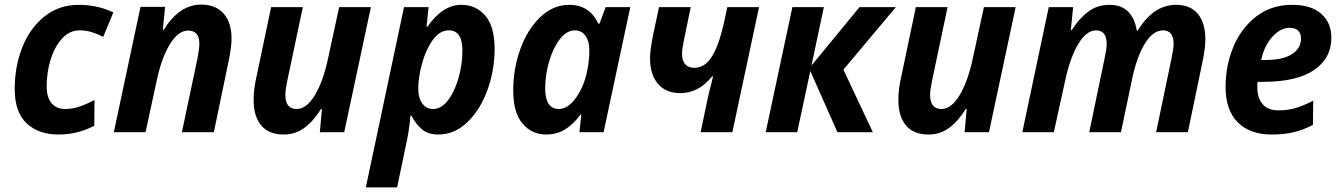

<svg xmlns="http://www.w3.org/2000/svg" viewBox="-20 -575 5830 835"><path d="M44 -188Q44 -287 77.5 -370.5Q111 -454 174 -504Q237 -554 322 -554Q404 -554 473 -521L429 -415Q400 -429 376.5 -436Q353 -443 326 -443Q283 -443 250.5 -408Q218 -373 200.5 -317Q183 -261 183 -199Q183 -152 204 -126.5Q225 -101 263 -101Q294 -101 323 -110.5Q352 -120 391 -140L390 -28Q317 10 234 10Q148 10 96 -38.5Q44 -87 44 -188Z M591 -545H698L688 -444H691Q760 -555 854 -555Q919 -555 953 -515.5Q987 -476 987 -407Q987 -371 975 -313L910 0H771L839 -322Q847 -364 847 -385Q847 -442 798 -442Q755 -442 719 -383Q683 -324 662 -227L613 0H475Z M1083 -140Q1083 -189 1096 -244L1159 -544H1297L1229 -222Q1221 -184 1221 -162Q1221 -101 1270 -101Q1313 -101 1349 -160.5Q1385 -220 1406 -318L1455 -544H1593L1477 0H1371L1380 -101H1376Q1344 -49 1304.5 -19.5Q1265 10 1214 10Q1149 10 1116 -29.5Q1083 -69 1083 -140Z M1737 -544H1844L1835 -459H1839Q1905 -554 1986 -554Q2050 -554 2090.5 -507Q2131 -460 2131 -362Q2131 -270 2100 -184Q2069 -98 2013 -44Q1957 10 1886 10Q1843 10 1816.5 -11.5Q1790 -33 1769 -72H1765Q1760 -7 1744 63L1707 240H1571ZM1991 -355Q1991 -443 1932 -443Q1892 -443 1862 -401Q1832 -359 1815.5 -299Q1799 -239 1799 -189Q1799 -149 1816.5 -125Q1834 -101 1864 -101Q1899 -101 1928 -138.5Q1957 -176 1974 -235.5Q1991 -295 1991 -355Z M2212 -182Q2212 -275 2242.5 -360.5Q2273 -446 2329 -500Q2385 -554 2456 -554Q2544 -554 2582 -472H2587L2614 -544H2721L2605 0H2500L2508 -76H2504Q2474 -35 2438 -12.5Q2402 10 2355 10Q2293 10 2252.5 -37.5Q2212 -85 2212 -182ZM2535 -274Q2543 -313 2543 -359Q2543 -396 2526 -419.5Q2509 -443 2480 -443Q2445 -443 2415.5 -405.5Q2386 -368 2368.5 -309Q2351 -250 2351 -189Q2351 -146 2366 -123.5Q2381 -101 2410 -101Q2451 -101 2486.5 -152Q2522 -203 2535 -274Z M3058 -148Q3068 -192 3074 -213L3081 -243H3077Q3019 -170 2938 -170Q2876 -170 2841.5 -210.5Q2807 -251 2807 -322Q2807 -358 2821 -426L2846 -544H2984L2955 -404Q2946 -359 2946 -342Q2946 -311 2960 -295.5Q2974 -280 3000 -280Q3045 -280 3076 -329Q3107 -378 3130 -483L3143 -544H3281L3165 0H3027Z M3426 -544H3563L3509 -290L3718 -544H3876L3648 -272L3776 0H3622L3504 -266L3447 0H3310Z M3887 -140Q3887 -189 3900 -244L3963 -544H4101L4033 -222Q4025 -184 4025 -162Q4025 -101 4074 -101Q4117 -101 4153 -160.5Q4189 -220 4210 -318L4259 -544H4397L4281 0H4175L4184 -101H4180Q4148 -49 4108.5 -19.5Q4069 10 4018 10Q3953 10 3920 -29.5Q3887 -69 3887 -140Z M4541 -544H4647L4637 -444H4641Q4674 -496 4713.5 -525Q4753 -554 4805 -554Q4905 -554 4924 -442H4928Q4996 -554 5095 -554Q5157 -554 5189.5 -514.5Q5222 -475 5222 -404Q5222 -366 5211 -313L5146 0H5008L5075 -322Q5084 -365 5084 -383Q5084 -443 5038 -443Q4994 -443 4958.5 -384.5Q4923 -326 4903 -229L4855 0H4717L4784 -322Q4793 -365 4793 -382Q4793 -443 4747 -443Q4705 -443 4669.5 -384Q4634 -325 4613 -227L4563 0H4426Z M5310 -197Q5310 -290 5344 -371.5Q5378 -453 5443.5 -503.5Q5509 -554 5600 -554Q5682 -554 5726 -515Q5770 -476 5770 -411Q5770 -322 5695 -270.5Q5620 -219 5472 -219H5449Q5448 -211 5448 -196Q5448 -148 5471.5 -121.5Q5495 -95 5540 -95Q5579 -95 5612.5 -104.5Q5646 -114 5691 -137L5690 -32Q5648 -10 5606.5 0Q5565 10 5510 10Q5416 10 5363 -43Q5310 -96 5310 -197ZM5483 -314Q5559 -314 5598.5 -339.5Q5638 -365 5638 -407Q5638 -430 5625.5 -442Q5613 -454 5589 -454Q5549 -454 5513.5 -415Q5478 -376 5465 -314Z"/></svg>

Font: Noto Sans Display
Style: Bold Italic
Weight: 700
Italic angle: -12°
Designer: Monotype Design team
Foundry: Monotype Imaging Inc.
Version: Version 1.000